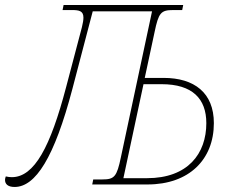

<svg xmlns="http://www.w3.org/2000/svg" viewBox="-65 -734 920 764"><path d="M-7 10C76 10 151 -106 223 -380L304 -689H540L416 -108C400 -31 390 -20 343 -20H306L302 0H522C687 0 786 -99 786 -244C786 -365 708 -424 586 -424H511L550 -606C566 -683 575 -694 624 -694H660L664 -714H188L184 -694H221C249 -694 267 -691 267 -664C267 -655 265 -642 261 -626L198 -387C136 -151 72 -29 -18 -29C-26 -29 -33 -30 -42 -32C-44 -27 -45 -22 -45 -18C-45 -2 -34 10 -7 10ZM578 -399C701 -399 756 -341 756 -244C756 -123 683 -25 520 -25H426L506 -399Z"/></svg>

Font: Noto Serif SemiCondensed Thin
Style: Italic
Weight: 100
Width: 4
Italic angle: -12°
Designer: Monotype Design Team
Foundry: Monotype Imaging Inc.
Version: Version 2.013